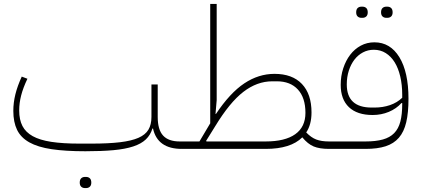

<svg xmlns="http://www.w3.org/2000/svg" viewBox="-20 -760 2154 980"><path d="M416 12Q314 12 243.5 1.5Q173 -9 129.5 -33.5Q86 -58 67 -97.5Q48 -137 48 -194Q48 -236 58.5 -278.5Q69 -321 91 -369L120 -358Q98 -312 88 -273Q78 -234 78 -196Q78 -149 94.5 -117Q111 -85 147 -65Q183 -45 241.5 -36Q300 -27 384 -27H448Q534 -27 592.5 -34Q651 -41 686.5 -56.5Q722 -72 737.5 -98Q753 -124 753 -163V-329H785V-163Q785 -98 812.5 -68Q840 -38 897 -38H921V-12L908 0Q784 0 761 -104H758Q748 -71 724.5 -48.5Q701 -26 660 -12.5Q619 1 559 6.5Q499 12 416 12ZM414 200Q402 200 394.5 193Q387 186 387 172Q387 157 394.5 150Q402 143 414 143H419Q431 143 438.5 150Q446 157 446 172Q446 186 438.5 193Q431 200 419 200Z M1659 0Q1611 0 1581 -12.5Q1551 -25 1523 -59Q1464 0 1336 0H909V-26L921 -38H998L1052 -129Q1052 -129 1053 -130V-740H1086V-249L1080 -179L1082 -178Q1154 -286 1227 -334.5Q1300 -383 1381 -383Q1472 -383 1521 -331.5Q1570 -280 1570 -186Q1570 -124 1543 -84Q1568 -58 1594 -48Q1620 -38 1659 -38H1671V-12ZM1336 -38Q1435 -38 1487 -75Q1539 -112 1539 -184Q1539 -261 1500.5 -303Q1462 -345 1393 -345H1370Q1292 -345 1222 -291Q1152 -237 1078 -115L1032 -41L1034 -38Z M1659 -26 1671 -38H1846Q1898 -38 1934 -48Q1970 -58 1992 -80.5Q2014 -103 2023.5 -139.5Q2033 -176 2033 -229V-234H2029Q2003 -205 1964.5 -189Q1926 -173 1882 -173Q1803 -173 1761 -213Q1719 -253 1719 -327Q1719 -372 1732 -411.5Q1745 -451 1767.5 -480.5Q1790 -510 1821.5 -527Q1853 -544 1891 -544Q1972 -544 2018.5 -468Q2065 -392 2065 -256Q2065 -185 2053.5 -136Q2042 -87 2016 -57Q1990 -27 1948.5 -13.5Q1907 0 1846 0H1659ZM1892 -211Q1934 -211 1970.5 -223.5Q2007 -236 2033 -261V-276Q2033 -327 2023 -369.5Q2013 -412 1994.5 -442Q1976 -472 1949 -489Q1922 -506 1888 -506Q1858 -506 1832.5 -492.5Q1807 -479 1789 -455.5Q1771 -432 1760.5 -399.5Q1750 -367 1750 -329Q1750 -211 1877 -211ZM1952 -669Q1940 -669 1932.5 -676Q1925 -683 1925 -697Q1925 -712 1932.5 -719Q1940 -726 1952 -726H1957Q1969 -726 1976.5 -719Q1984 -712 1984 -697Q1984 -683 1976.5 -676Q1969 -669 1957 -669ZM1825 -669Q1813 -669 1805.5 -676Q1798 -683 1798 -697Q1798 -712 1805.5 -719Q1813 -726 1825 -726H1830Q1842 -726 1849.5 -719Q1857 -712 1857 -697Q1857 -683 1849.5 -676Q1842 -669 1830 -669Z"/></svg>

Font: IBM Plex Sans Arabic ExtLt
Style: Regular
Weight: 200
Designer: Mike Abbink, Paul van der Laan, Pieter van Rosmalen, Wael Morcos, Khajak Apelian
Foundry: Bold Monday
Version: Version 1.2